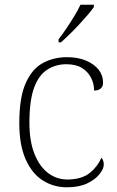

<svg xmlns="http://www.w3.org/2000/svg" viewBox="-20 -786 497 816"><path d="M264 10Q208 10 162 -19Q116 -48 89 -109Q62 -170 62 -263Q62 -370 88.5 -431Q115 -492 161 -517.5Q207 -543 265 -543Q311 -543 345.5 -528.5Q380 -514 399 -490Q418 -466 418 -435Q418 -424 413.5 -416.5Q409 -409 400.5 -405Q392 -401 380 -401Q380 -430 367 -455.5Q354 -481 328.5 -497Q303 -513 262 -513Q216 -513 180 -489.5Q144 -466 124.5 -412Q105 -358 105 -264Q105 -186 126.5 -132Q148 -78 184.5 -50.5Q221 -23 268 -23Q328 -24 361.5 -51Q395 -78 411 -116Q416 -110 418.5 -103Q421 -96 421 -86Q421 -69 403 -46Q385 -23 350.5 -6.5Q316 10 264 10ZM229 -619Q244 -638 261.5 -664Q279 -690 295.5 -717Q312 -744 322 -766H379V-756Q370 -743 353 -723Q336 -703 315.5 -681Q295 -659 275 -639.5Q255 -620 239 -606H229Z"/></svg>

Font: Noto Serif Kannada ExtraLight
Style: Regular
Weight: 250
Version: Version 2.003